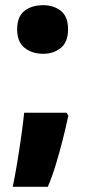

<svg xmlns="http://www.w3.org/2000/svg" viewBox="-20 -580 331 739"><path d="M46 -467Q46 -516 74 -538Q102 -560 146 -560Q187 -560 214.5 -538Q242 -516 242 -467Q242 -419 214.5 -396Q187 -373 146 -373Q103 -373 74.5 -396Q46 -419 46 -467ZM243 -135Q234 -92 221.5 -42.5Q209 7 194.5 54.5Q180 102 164 139H29Q38 96 46.5 44.5Q55 -7 62 -57Q69 -107 73 -146H236Z"/></svg>

Font: Noto Sans Lao Looped UI SmCd Blk
Style: Regular
Weight: 900
Width: 4
Designer: Mark Frömberg, Ben Mitchell
Foundry: The Fontpad Ltd
Version: Version 1.001